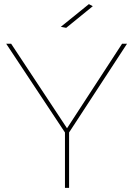

<svg xmlns="http://www.w3.org/2000/svg" viewBox="-20 -911 646 931"><path d="M10 -699H34L305 -289L572 -699H596L308 -258H302ZM295 -277H315V0H295ZM411 -891 430 -881 301 -776 275 -781Z"/></svg>

Font: Alexandria Thin
Style: Regular
Weight: 250
Designer: Mohamed Gaber
Foundry: Kief Type Foundry
Version: Version 5.100